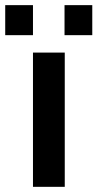

<svg xmlns="http://www.w3.org/2000/svg" viewBox="-69 -723 377 743"><path d="M58.6 -519.5H181.6V0H58.6ZM-48.8 -703.1H58.6V-586.9H-48.8ZM180.7 -703.1H288.1V-586.9H180.7Z"/></svg>

Font: Altinn-DIN Exp
Style: DINExp-Bold
Weight: 700
Width: 7
Designer: Charles Nix
Foundry: Altinn
Version: Version 2.00